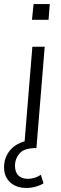

<svg xmlns="http://www.w3.org/2000/svg" viewBox="-56 -732 303 949"><path d="M75 197Q24 197 -6 169Q-36 141 -36 95Q-36 42 -0.5 4.5Q35 -33 107 -42L83 0H63L104 -501H165L124 0H120Q63 0 40.5 26.5Q18 53 18 86Q18 119 35 135.5Q52 152 83 152Q95 152 112 147.5Q129 143 146 132L159 174Q144 184 121.5 190.5Q99 197 75 197ZM110 -712H190L184 -634H102Z"/></svg>

Font: Muli Light
Style: Italic
Weight: 300
Italic angle: -4.541°
Designer: Vernon Adams
Foundry: Vernon Adams
Version: Version 2.100; ttfautohint (v1.8.1.43-b0c9)